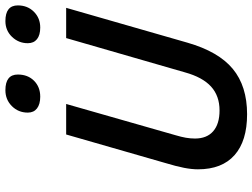

<svg xmlns="http://www.w3.org/2000/svg" viewBox="-132 -788 935 711"><g transform="rotate(-90 335.5 -432.5)"><path d="M282 -87Q336 -87 370.5 -118.5Q405 -150 423 -215L550 -655H662L533 -206Q500 -91 436 -38Q372 15 268 15Q169 15 116.5 -31.5Q64 -78 64 -167Q64 -190 69.5 -218.5Q75 -247 88 -290L193 -655H306L190 -249Q184 -229 181 -212Q178 -195 178 -178Q178 -134 205 -110.5Q232 -87 282 -87ZM415 -834Q415 -797 392 -774Q369 -751 333 -751Q305 -751 289.5 -763Q274 -775 274 -797Q274 -832 298 -856Q322 -880 357 -880Q386 -880 400.5 -868.5Q415 -857 415 -834ZM671 -834Q671 -798 647.5 -774.5Q624 -751 589 -751Q561 -751 546 -763Q531 -775 531 -797Q531 -831 554.5 -855.5Q578 -880 613 -880Q642 -880 656.5 -868.5Q671 -857 671 -834Z"/></g></svg>

Font: Intel One Mono Medium
Style: Italic
Weight: 500
Italic angle: -16°
Monospace: yes
Designer: Fred Shallcrass
Foundry: Frere-Jones Type LLC
Version: Version 1.400;hotconv 1.1.0;makeotfexe 2.6.0;FJTRelease1.4